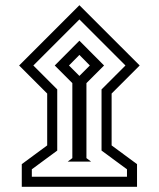

<svg xmlns="http://www.w3.org/2000/svg" viewBox="-20 -654 616 745"><path d="M242.7 -26.9H333.5L315.4 -40.5V-331.5L383.8 -399.9L288.1 -496.1L192.4 -399.9L260.7 -331.5V-40.5ZM247.6 -399.9 288.1 -440.9 328.6 -399.9 288.1 -359.4ZM109.4 -399.9 288.1 -578.6 466.8 -399.9 374 -307.1V-69.8L472.7 2.9V31.7H103.5V2.9L202.1 -69.8V-307.1ZM54.2 -399.9 163.1 -291V-89.8L64.5 -17.1V70.8H511.7V-17.1L413.1 -89.8V-291L522 -399.9L288.1 -633.8Z"/></svg>

Font: Vazir Variable Regular
Style: Regular
Weight: 400
Designer: Saber Rastikerdar
Foundry: Saber Rastikerdar
Version: Version 30.1.0